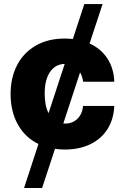

<svg xmlns="http://www.w3.org/2000/svg" viewBox="-20 -727 615 946"><path d="M421.4 -512.7Q477.5 -487.3 509.3 -438.5Q541 -389.6 543 -324.2H389.6Q386.2 -350.1 374.5 -370.1L292 -118.7L300.8 -118.2Q336.9 -118.2 360.8 -140.9Q384.8 -163.6 389.6 -205.1H543Q540.5 -140.6 510.3 -92Q480 -43.5 425.8 -16.8Q371.6 9.8 298.8 9.8Q272 9.8 251 6.3L187.5 199.2H98.6L169.4 -17.6Q104 -49.3 68.1 -113.5Q32.2 -177.7 32.2 -263.7Q32.2 -344.7 64.5 -406.5Q96.7 -468.3 157 -502.7Q217.3 -537.1 298.8 -537.1Q317.9 -537.1 338.9 -534.7L395.5 -707H485.4ZM219.2 -169.4 298.8 -412.1Q253.4 -411.1 226.8 -373Q200.2 -335 200.2 -265.6Q200.2 -206.5 219.2 -169.4Z"/></svg>

Font: Pretendard GOV ExtraBold
Style: Regular
Weight: 800
Designer: Base glyphs from Inter by Rasmus Andersson; Hangeul glyphs from Noto Sans CJK(Source Han Sans) by Jang Soo-young and Kan
Foundry: Kil Hyung-jin
Version: Version 1.309